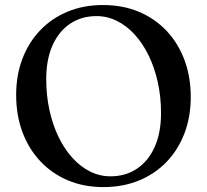

<svg xmlns="http://www.w3.org/2000/svg" viewBox="-20 -737 836 775"><path d="M395.9 -716.7Q475.6 -716.7 540.7 -689.4Q605.7 -662 652.6 -612.2Q699.4 -562.4 724.7 -494.6Q750 -426.7 750 -345.2Q750 -266 724.8 -199.5Q699.6 -133 653 -84.2Q606.3 -35.4 541.4 -8.6Q476.4 18.2 397.2 18.2Q318.6 18.2 254 -9.1Q189.4 -36.5 142.6 -86.3Q95.8 -136.1 70.5 -204.1Q45.2 -272.1 45.2 -353.6Q45.2 -432.8 70.2 -499.1Q95.3 -565.5 141.8 -614.3Q188.3 -663.1 252.8 -689.9Q317.3 -716.7 395.9 -716.7ZM630 -280.8Q630 -346.6 616.8 -405.6Q603.7 -464.6 579.9 -513.2Q556.2 -561.9 523.7 -597.5Q491.2 -633.1 452.1 -652.5Q413 -672 369.5 -672Q308.9 -672 263.2 -641.4Q217.5 -610.8 192.1 -553.9Q166.6 -497 166.6 -417.7Q166.6 -351.6 179.6 -292.5Q192.6 -233.3 216.2 -184.5Q239.8 -135.7 272.2 -100Q304.5 -64.2 343.5 -44.8Q382.4 -25.3 425.6 -25.3Q487 -25.3 532.9 -56.1Q578.8 -86.8 604.4 -144Q630 -201.2 630 -280.8Z"/></svg>

Font: Fraunces
Style: Regular
Weight: 900
Version: Version 1.000;[b76b70a41]